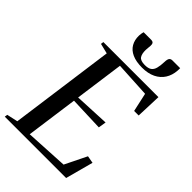

<svg xmlns="http://www.w3.org/2000/svg" viewBox="-295 -1063 1165 1165"><g transform="rotate(45 288.0 -480.0)"><path d="M-15.5 0 -12.5 -18.5 58 -34 150.5 -709 85 -725 87.5 -743H560L554 -579.5H515L488.5 -700L260.5 -712.5L217 -397L442 -407.5L434 -357.5L213 -365.5L167 -31.5L442.5 -46.5L511.5 -187L559 -178.5L511 0ZM281 -958Q296.5 -958 301.8 -950.5Q307 -943 306 -928Q305.5 -918.5 304.2 -909Q303 -899.5 303 -892Q302 -858 314 -840Q326 -822 364 -822Q392 -822 407 -832.2Q422 -842.5 428 -864.5Q434 -886.5 435 -920.5Q435.5 -942.5 442 -951.5Q448.5 -960.5 462.5 -960.5H529Q529 -956 529 -950.8Q529 -945.5 528.5 -938.5Q525.5 -897 505.5 -865.5Q485.5 -834 449.5 -816.5Q413.5 -799 362.5 -799Q312 -799 278 -814.2Q244 -829.5 227.8 -857.8Q211.5 -886 212.5 -924Q213 -935.5 214.5 -943Q216 -950.5 218 -958Z"/></g></svg>

Font: Merriweather 144pt
Style: Italic
Weight: 400
Italic angle: -7.8°
Version: Version 2.101